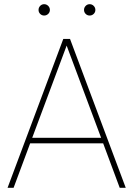

<svg xmlns="http://www.w3.org/2000/svg" viewBox="-20 -897 637 917"><path d="M551.8 0 472.7 -212.4H124L44.9 0H16.1L282.2 -710.9H314.5L580.6 0ZM133.8 -238.8H462.9L298.3 -679.2ZM164.1 -849.6Q164.1 -860.8 171.9 -868.9Q179.7 -877 190.9 -877Q202.1 -877 210.2 -868.9Q218.3 -860.8 218.3 -849.6Q218.3 -838.4 210.2 -830.6Q202.1 -822.8 190.9 -822.8Q179.7 -822.8 171.9 -830.6Q164.1 -838.4 164.1 -849.6ZM381.3 -849.6Q381.3 -860.8 389.2 -868.9Q397 -877 408.2 -877Q419.4 -877 427.5 -868.9Q435.5 -860.8 435.5 -849.6Q435.5 -838.4 427.5 -830.6Q419.4 -822.8 408.2 -822.8Q397 -822.8 389.2 -830.6Q381.3 -838.4 381.3 -849.6Z"/></svg>

Font: Vazirmatn RD UI Thin
Style: Regular
Weight: 100
Designer: Saber Rastikerdar
Foundry: Saber Rastikerdar
Version: Version 33.003